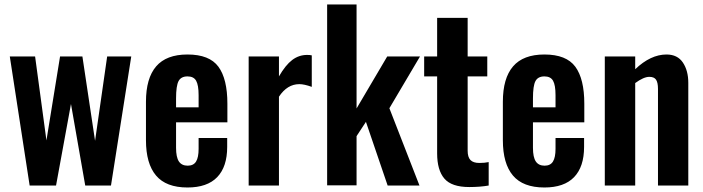

<svg xmlns="http://www.w3.org/2000/svg" viewBox="-20 -831 3151 860"><path d="M112.8 0 23.9 -578.1H137.2L188 -202.1L249 -578.1H349.1L405.8 -200.2L460 -578.1H567.9L477.1 0H361.8L297.9 -365.2L231 0Z M819.8 8.8Q724.1 8.8 679 -44.7Q633.8 -98.1 633.8 -203.1V-375Q633.8 -480.5 679.4 -533.7Q725.1 -586.9 819.8 -586.9Q918 -586.9 958.3 -532.2Q998.5 -477.5 998.5 -366.2V-283.2H768.6V-168.9Q768.6 -127 781.2 -107.9Q793.9 -88.9 820.8 -88.9Q846.7 -88.9 858.2 -107.4Q869.6 -126 869.6 -164.1V-212.9H997.6V-172.9Q997.6 -84 952.9 -37.6Q908.2 8.8 819.8 8.8ZM768.6 -350.1H869.6V-404.8Q869.6 -449.7 858.6 -469.2Q847.7 -488.8 819.8 -488.8Q791 -488.8 779.8 -467.8Q768.6 -446.8 768.6 -390.1Z M1093.8 0V-578.1H1229.5V-488.8Q1258.8 -539.6 1288.8 -562.3Q1318.8 -585 1355.5 -585Q1368.7 -585 1376.5 -583V-441.9Q1342.8 -454.1 1320.8 -454.1Q1266.6 -454.1 1229.5 -397.9V0Z M1445.3 -1V-811H1577.1V-345.2L1714.4 -578.1H1861.3L1724.1 -346.2L1858.9 0H1716.3L1619.1 -285.2L1577.1 -221.2V-1Z M2082 6.8Q2002.9 6.8 1970.5 -31Q1938 -68.8 1938 -144V-488.8H1879.9V-578.1H1938V-751H2074.7V-578.1H2162.6V-488.8H2074.7V-155.8Q2074.7 -127 2087.4 -114Q2100.1 -101.1 2127 -101.1Q2151.4 -101.1 2168.9 -105V0Q2130.4 6.8 2082 6.8Z M2418.5 8.8Q2322.8 8.8 2277.6 -44.7Q2232.4 -98.1 2232.4 -203.1V-375Q2232.4 -480.5 2278.1 -533.7Q2323.7 -586.9 2418.5 -586.9Q2516.6 -586.9 2556.9 -532.2Q2597.2 -477.5 2597.2 -366.2V-283.2H2367.2V-168.9Q2367.2 -127 2379.9 -107.9Q2392.6 -88.9 2419.4 -88.9Q2445.3 -88.9 2456.8 -107.4Q2468.3 -126 2468.3 -164.1V-212.9H2596.2V-172.9Q2596.2 -84 2551.5 -37.6Q2506.8 8.8 2418.5 8.8ZM2367.2 -350.1H2468.3V-404.8Q2468.3 -449.7 2457.3 -469.2Q2446.3 -488.8 2418.5 -488.8Q2389.6 -488.8 2378.4 -467.8Q2367.2 -446.8 2367.2 -390.1Z M2689 0V-578.1H2825.2V-521Q2894.5 -586.9 2965.3 -586.9Q3014.6 -586.9 3038.8 -550.8Q3063 -514.6 3063 -460V0H2927.2V-433.1Q2927.2 -460.9 2918.7 -473.9Q2910.2 -486.8 2888.2 -486.8Q2863.3 -486.8 2825.2 -459V0Z"/></svg>

Font: Oswald Medium
Style: Regular
Weight: 500
Designer: Vernon Adams
Foundry: Vernon Adams
Version: Version 4.103